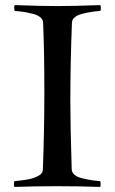

<svg xmlns="http://www.w3.org/2000/svg" viewBox="-20 -738 455 761"><path d="M38.1 -717.8Q147.5 -713.9 208 -713.9Q268.6 -713.9 377.9 -717.8Q379.9 -710 379.9 -707Q379.9 -701.7 377.9 -694.8Q355.5 -692.9 341.6 -690.7Q327.6 -688.5 307.4 -683.6Q287.1 -678.7 276.4 -669.7Q265.6 -660.6 265.1 -647.9Q258.8 -481.9 258.8 -338.9Q258.8 -234.4 264.2 -66.9Q264.6 -54.2 275.4 -45.2Q286.1 -36.1 306.4 -31.2Q326.7 -26.4 340.6 -24.2Q354.5 -22 377 -20Q378.9 -14.2 378.9 -6.8Q378.9 -2.9 377 2.9Q293.9 0 207 0Q119.1 0 37.1 2.9Q35.2 -2.9 35.2 -6.8Q35.2 -15.1 37.1 -20Q51.8 -21.5 60.5 -22.5Q69.3 -23.4 84.7 -25.9Q100.1 -28.3 109.6 -31.5Q119.1 -34.7 129.4 -39.6Q139.6 -44.4 144.8 -51.3Q149.9 -58.1 149.9 -66.9Q155.8 -219.7 155.8 -375Q155.8 -533.2 150.9 -647.9Q150.4 -660.6 139.6 -669.7Q128.9 -678.7 108.6 -683.6Q88.4 -688.5 74.5 -690.7Q60.5 -692.9 38.1 -694.8Q36.1 -703.6 36.1 -707Q36.1 -711.9 38.1 -717.8Z"/></svg>

Font: Jacques Francois
Style: Regular
Weight: 400
Designer: Manvel Shmavonyan, Alexei Vanyashin
Foundry: Cyreal (www.cyreal.org)
Version: Version 1.003